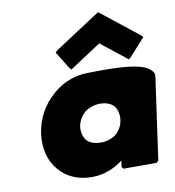

<svg xmlns="http://www.w3.org/2000/svg" viewBox="-93 -930 944 1035"><g transform="rotate(-10 379.0 -413.0)"><path d="M353 -332C375 -349 405 -360 437 -360C468 -360 492 -352 512 -333C527 -314 535 -287 531 -256C527 -226 514 -201 491 -180C470 -164 440 -153 408 -153C374 -153 348 -162 330 -180C316 -198 307 -225 311 -256C315 -286 331 -312 353 -332ZM749 -482 742 -489C692 -546 467 -535 406 -535C333 -535 266 -509 214 -465L205 -457C147 -407 108 -335 97 -256C86 -177 105 -105 148 -56L154 -49C193 -5 254 22 328 22C392 22 451 -2 498 -38L493 -3L502 7H683L694 -3L757 -451C759 -463 757 -473 749 -482ZM250 -673 308 -579 318 -568 490 -681 633 -568 645 -579 730 -673 720 -684 513 -848 262 -684Z"/></g></svg>

Font: Hussar Woodtype
Style: UltraObl
Weight: 900
Foundry: Cannot Into Space Fonts
Version: Version 1.07